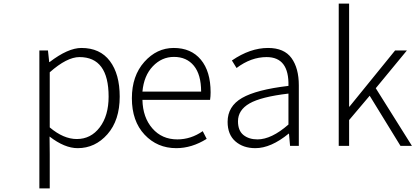

<svg xmlns="http://www.w3.org/2000/svg" viewBox="-20 -815 2322 1073"><path d="M200 238V-533H248L255 -468H257Q360 -547 435 -547Q539 -547 594 -474Q649 -401 649 -275Q649 -143 580.5 -65Q512 13 414 13Q341 13 257 -52L258 46V238ZM409 -38Q488 -38 537.5 -103.5Q587 -169 587 -275Q587 -496 424 -496Q354 -496 258 -411V-103Q335 -38 409 -38Z M965 13Q859 13 788 -62.5Q717 -138 717 -266Q717 -391 786.5 -469Q856 -547 951 -547Q1048 -547 1102.5 -481.5Q1157 -416 1157 -299Q1157 -276 1154 -257H776Q778 -159 831.5 -97.5Q885 -36 971 -36Q1047 -36 1113 -82L1135 -39Q1052 13 965 13ZM776 -303H1104Q1104 -398 1063.5 -447.5Q1023 -497 952 -497Q884 -497 834 -444.5Q784 -392 776 -303Z M1407 13Q1339 13 1295.5 -25Q1252 -63 1252 -134Q1252 -221 1332.5 -267.5Q1413 -314 1592 -335Q1596 -496 1470 -496Q1383 -496 1302 -435L1276 -477Q1378 -547 1478 -547Q1568 -547 1609 -490.5Q1650 -434 1650 -338V0H1601L1595 -68H1593Q1494 13 1407 13ZM1419 -36Q1497 -36 1592 -119V-292Q1439 -274 1374.5 -237Q1310 -200 1310 -137Q1310 -85 1340.5 -60.5Q1371 -36 1419 -36Z M1873 0V-795H1931V-219H1933L2188 -533H2254L2080 -322L2282 0H2218L2046 -280L1931 -144V0Z"/></svg>

Font: NotoSansHansLight
Style: Regular
Weight: 300
Designer: Ryoko NISHIZUKA  (kana & ideographs); Paul D. Hunt (Latin, Greek & Cyrillic); Wenlong ZHANG  (bopomofo); Sandoll Communi
Foundry: Adobe Systems Incorporated
Version: Version 1.00;December 8, 2021;FontCreator 13.0.0.2675 64-bit